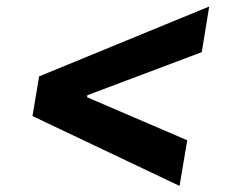

<svg xmlns="http://www.w3.org/2000/svg" viewBox="-20 -594 720 605"><path d="M82.4 -228.3 545.8 -8.2 570 -152 254.3 -287.6 255.3 -294 615.8 -429.7 639.2 -573.5 103.3 -353.3Z"/></svg>

Font: Margiela Sans
Style: Bold Italic
Weight: 700
Italic angle: -9.39999°
Designer: Stefan Endress, Andreas Faust
Version: Version 1.100;FEAKit 1.0